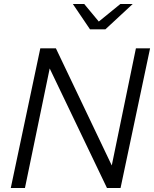

<svg xmlns="http://www.w3.org/2000/svg" viewBox="-20 -942 772 962"><path d="M34 0ZM182 -700H260L540 -113L661 -700H732L584 0H516L229 -599L105 0H34ZM402 -922 475 -834 583 -922H645L508 -795H431L345 -922Z"/></svg>

Font: Red Hat Text
Style: Italic
Weight: 400
Italic angle: -12°
Designer: Pentagram / MCKL
Foundry: Pentagram / MCKL
Version: Version 1.005; Red Hat Text Italic